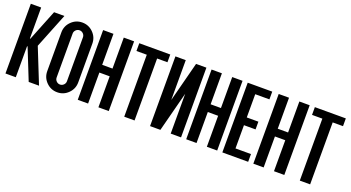

<svg xmlns="http://www.w3.org/2000/svg" viewBox="-47 -1182 3121 1706"><g transform="rotate(20 1513.5 -329.5)"><path d="M127 -366.2 244.1 -659.2H341.8L210 -329.6L341.8 0H244.1L127 -293H122.1V0H24.4V-659.2H122.1V-366.2Z M512.7 -659.2Q573.2 -659.2 616.2 -616.2Q659.2 -573.2 659.2 -512.7V-146.5Q659.2 -85.9 616.2 -43Q573.2 0 512.7 0Q452.1 0 409.2 -43Q366.2 -85.9 366.2 -146.5V-512.7Q366.2 -573.2 409.2 -616.2Q452.1 -659.2 512.7 -659.2ZM561.5 -537.1Q561.5 -557.1 547.1 -571.5Q532.7 -585.9 512.7 -585.9Q492.7 -585.9 478.3 -571.5Q463.9 -557.1 463.9 -537.1V-122.1Q463.9 -102.1 478.3 -87.6Q492.7 -73.2 512.7 -73.2Q532.7 -73.2 547.1 -87.6Q561.5 -102.1 561.5 -122.1Z M805.7 -293V0H708V-659.2H805.7V-366.2H903.3V-659.2H1001V0H903.3V-293Z M1342.8 -659.2V-585.9H1245.1V0H1147.5V-585.9H1049.8V-659.2Z M1586.9 -659.2H1684.6V0H1586.9V-376.5L1489.3 0H1391.6V-659.2H1489.3V-282.7Z M1831.1 -293V0H1733.4V-659.2H1831.1V-366.2H1928.7V-659.2H2026.4V0H1928.7V-293Z M2172.9 -73.2H2319.3V0H2075.2V-659.2H2307.1V-585.9H2172.9V-366.2H2282.7V-293H2172.9Z M2465.8 -293V0H2368.2V-659.2H2465.8V-366.2H2563.5V-659.2H2661.1V0H2563.5V-293Z M3002.9 -659.2V-585.9H2905.3V0H2807.6V-585.9H2710V-659.2Z"/></g></svg>

Font: Alegre Sans
Style: Regular
Weight: 400
Width: 3
Designer: GrandChaos9000
Version: Version 1.2.6 - August 1, 2014